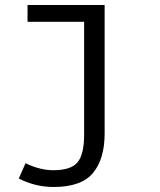

<svg xmlns="http://www.w3.org/2000/svg" viewBox="-20 -530 640 767"><path d="M55 183 82 122Q140 150 193 150Q264 150 290 118Q316 86 316 10V-443H90V-510H398V3Q398 105 351.5 161Q305 217 194 217Q121 217 55 183Z"/></svg>

Font: Office Code Pro
Style: Regular
Weight: 400
Designer: Nathan Rutzky & Paul D. Hunt
Foundry: Adobe Systems Incorporated
Version: Version 1.004